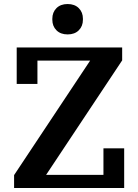

<svg xmlns="http://www.w3.org/2000/svg" viewBox="-20 -934 688 954"><path d="M50 -64 428 -633H166V-517H63V-698H587V-634L209 -65H494V-197H597V0H50ZM316 -763Q281 -763 260.5 -783.5Q240 -804 240 -836V-841Q240 -873 260.5 -893.5Q281 -914 316 -914Q351 -914 371.5 -893.5Q392 -873 392 -841V-836Q392 -804 371.5 -783.5Q351 -763 316 -763Z"/></svg>

Font: IBM Plex Serif SmBld
Style: Regular
Weight: 600
Designer: Mike Abbink, Paul van der Laan, Pieter van Rosmalen
Foundry: Bold Monday
Version: Version 3.001